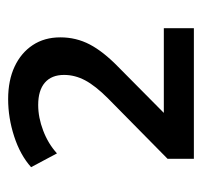

<svg xmlns="http://www.w3.org/2000/svg" viewBox="-32 -716 485 460"><g transform="rotate(-90 210.0 -486.5)"><path d="M59 -264V-327L204 -470Q234 -500 247 -524.5Q260 -549 260 -575Q260 -605 241.5 -621Q223 -637 188 -637Q158 -637 126.5 -625Q95 -613 72 -592L39 -654Q68 -680 112.5 -694.5Q157 -709 202 -709Q247 -709 280 -693.5Q313 -678 331.5 -650Q350 -622 350 -584Q350 -546 333 -513.5Q316 -481 279 -445L164 -331V-336H372V-264Z"/></g></svg>

Font: NunitoSans_10ptSemiBold
Style: Regular
Weight: 600
Designer: Vernon Adams
Foundry: Vernon Adams
Version: Version 3.101;gftools[0.9.27]